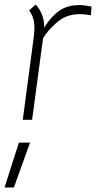

<svg xmlns="http://www.w3.org/2000/svg" viewBox="-68 -527 438 843"><path d="M334 -498 331 -460Q303 -465 284 -465Q229 -465 191 -436Q174 -423 154.5 -402.5Q135 -382 121 -359L73 -1H32L80 -363Q83 -387 83 -405Q83 -430 77.5 -447Q72 -464 60 -482L89 -507Q108 -486 117.5 -459.5Q127 -433 126 -405Q142 -432 162 -453Q182 -474 200 -485Q235 -505 284 -505Q298 -505 334 -498ZM15 99H64L-7 296H-48Z"/></svg>

Font: Bellota Light
Style: Italic
Weight: 300
Italic angle: -7.5°
Designer: Kemie Guaida
Foundry: Kemie Guaida
Version: Version 4.001